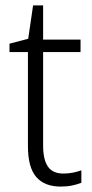

<svg xmlns="http://www.w3.org/2000/svg" viewBox="-20 -678 341 708"><path d="M214 -38Q232 -38 249.5 -41.5Q267 -45 280 -50V-4Q265 2 246 6Q227 10 204 10Q144 10 113.5 -25.5Q83 -61 83 -139V-486H15V-517L84 -535L102 -658H139V-532H277V-486H139V-141Q139 -90 156.5 -64Q174 -38 214 -38Z"/></svg>

Font: Noto Sans Kannada SemiCondensed Light
Style: Regular
Weight: 300
Width: 4
Designer: Jelle Bosma - Monotype Design Team
Foundry: Monotype Imaging Inc.
Version: Version 2.005; ttfautohint (v1.8.4.7-5d5b)